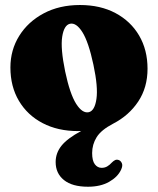

<svg xmlns="http://www.w3.org/2000/svg" viewBox="-20 -498 615 747"><path d="M291 -478.5Q370.5 -478.5 429.5 -447Q488.5 -415.5 521.2 -359.8Q554 -304 554 -230.5Q554 -157.5 517.8 -103Q481.5 -48.5 420.5 -17Q373.5 7.5 356 35.8Q338.5 64 338.5 97.5Q338.5 127.5 349 141.2Q359.5 155 375.5 155Q387.5 155 397 149.5Q406.5 144 415.5 134Q422 127.5 428 124.8Q434 122 441.5 124.5Q449.5 127 454 136.8Q458.5 146.5 451 162.5Q438 190.5 404.5 209.5Q371 228.5 322.5 228.5Q261 228.5 228.8 202.5Q196.5 176.5 196.5 132.5Q196.5 97.5 219.2 69Q242 40.5 296 11.5Q289.5 12 283.5 12Q205 12 145.8 -19Q86.5 -50 53.5 -105.8Q20.5 -161.5 20.5 -235.5Q20.5 -303.5 54.8 -358.5Q89 -413.5 150 -446Q211 -478.5 291 -478.5ZM325.5 -61.5Q348.5 -67 355.2 -113Q362 -159 343.5 -246Q324.5 -335 300.5 -373Q276.5 -411 252 -405.5Q229 -400 222 -355Q215 -310 233.5 -220Q252 -132.5 276.2 -94.2Q300.5 -56 325.5 -61.5Z"/></svg>

Font: Fraunces 72pt S050 Black
Style: Regular
Weight: 900
Version: Version 1.000; ttfautohint (v1.8.3)